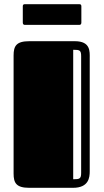

<svg xmlns="http://www.w3.org/2000/svg" viewBox="-20 -898 495 918"><path d="M45 -68C45 -23 58 0 120 0H329C405 0 409 -50 409 -79V-620C409 -651 414 -701 338 -701H120C58 -701 45 -678 45 -633ZM368 -72C368 -43 361 -41 330 -41V-660C361 -660 368 -658 368 -629ZM359 -779C365 -779 369 -782 369 -790V-868C369 -875 366 -878 359 -878H99C92 -878 89 -875 89 -868V-790C89 -782 93 -779 99 -779Z"/></svg>

Font: Fascinate Inline
Style: Regular
Weight: 900
Designer: Astigmatic (AOETI)
Foundry: Astigmatic (AOETI)
Version: Version 1.000